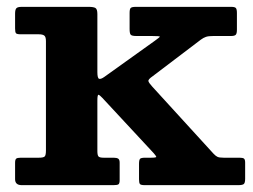

<svg xmlns="http://www.w3.org/2000/svg" viewBox="-20 -540 738 560"><path d="M92.5 -440H40.5Q29 -440 26.5 -443.2Q24 -446.5 24 -457V-500Q24 -512 27.8 -516Q31.5 -520 43.5 -520H238.5Q252.5 -520 258.2 -516.8Q264 -513.5 264 -499V-330Q264 -312 269 -310.2Q274 -308.5 284 -315.5L431.5 -421Q445.5 -431 446.2 -433Q447 -435 422 -435H377.5Q364.5 -435 361.2 -438.8Q358 -442.5 358 -455.5V-502.5Q358 -514 361.5 -517Q365 -520 376 -520H654.5Q665 -520 668 -516.5Q671 -513 671 -502V-453.5Q671 -442.5 667.8 -438.8Q664.5 -435 654 -435H602.5Q588 -435 580.8 -432.5Q573.5 -430 566 -424.5L425 -317.5Q412 -308.5 412.8 -303.8Q413.5 -299 424 -287.5L602.5 -92Q608.5 -85.5 613.8 -82.8Q619 -80 632.5 -80H679Q688 -80 691.5 -77.5Q695 -75 695 -65.5V-18.5Q695 -6.5 691 -3.2Q687 0 675 0H402Q391 0 388.2 -3.2Q385.5 -6.5 385.5 -17V-62Q385.5 -73.5 388.5 -76.8Q391.5 -80 403.5 -80H420Q436.5 -80 435.8 -82.8Q435 -85.5 428.5 -93L278.5 -254.5Q271 -262.5 267.5 -263.5Q264 -264.5 264 -246.5V-99.5Q264 -88 267 -84Q270 -80 282.5 -80H311.5Q320.5 -80 324.8 -77.2Q329 -74.5 329 -65.5V-14.5Q329 -4.5 325.2 -2.2Q321.5 0 311 0H43.5Q24 0 24 -17.5V-65Q24 -74.5 27.2 -77.2Q30.5 -80 40.5 -80H93Q107 -80 110.5 -83.8Q114 -87.5 114 -101.5V-420Q114 -432.5 109.2 -436.2Q104.5 -440 92.5 -440Z"/></svg>

Font: Besley
Style: Bold
Weight: 700
Designer: Owen Earl
Foundry: indestructible type*
Version: Version 2.001; ttfautohint (v1.8.3)